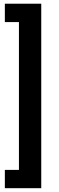

<svg xmlns="http://www.w3.org/2000/svg" viewBox="-20 -843 314 1025"><path d="M5.9 -823.2H200.2V161.6H5.9V64H81.1V-725.1H5.9Z"/></svg>

Font: Vazirmatn UI FD SemiBold
Style: Regular
Weight: 600
Designer: Saber Rastikerdar
Foundry: Saber Rastikerdar
Version: Version 33.003